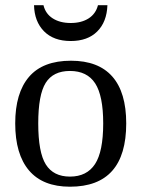

<svg xmlns="http://www.w3.org/2000/svg" viewBox="-20 -703 540 733"><path d="M461.9 -231.9Q461.9 9.8 247.1 9.8Q143.6 9.8 90.8 -52.2Q38.1 -114.3 38.1 -231.9Q38.1 -348.1 90.8 -409.7Q143.6 -471.2 251 -471.2Q355.5 -471.2 408.7 -410.9Q461.9 -350.6 461.9 -231.9ZM374 -231.9Q374 -337.4 343.3 -384.8Q312.5 -432.1 247.1 -432.1Q183.1 -432.1 154.5 -386.7Q126 -341.3 126 -231.9Q126 -121.1 155 -75Q184.1 -28.8 247.1 -28.8Q311.5 -28.8 342.8 -76.7Q374 -124.5 374 -231.9ZM250 -546.4Q184.6 -546.4 147.9 -583.7Q111.3 -621.1 109.9 -683.1H146Q153.8 -650.4 181.4 -632.8Q209 -615.2 250 -615.2Q291 -615.2 318.4 -632.8Q345.7 -650.4 354 -683.1H390.1Q387.7 -619.1 351.1 -582.8Q314.5 -546.4 250 -546.4Z"/></svg>

Font: Tinos
Style: Regular
Weight: 400
Designer: Steve Matteson
Foundry: Monotype Imaging Inc.
Version: Version 1.23